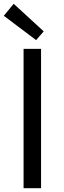

<svg xmlns="http://www.w3.org/2000/svg" viewBox="-23 -990 336 1010"><path d="M101 0H193V-733H101ZM167 -779 207 -825 49 -970 -3 -907Z"/></svg>

Font: Noto Sans CJK SC
Style: Regular
Weight: 400
Designer: Ryoko NISHIZUKA 西塚涼子 (kana, bopomofo & ideographs); Paul D. Hunt (Latin, Greek & Cyrillic); Sandoll Communications 산돌커뮤니
Foundry: Adobe
Version: Version 2.004;hotconv 1.0.118;makeotfexe 2.5.65603